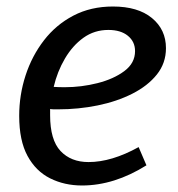

<svg xmlns="http://www.w3.org/2000/svg" viewBox="-20 -560 548 590"><path d="M232 10Q178 10 134 -12Q90 -34 64.5 -81Q39 -128 39 -204Q39 -268 58.5 -328Q78 -388 115 -436Q152 -484 205.5 -512Q259 -540 327 -540Q404 -540 447 -504.5Q490 -469 490 -412Q490 -366 462 -331Q434 -296 386.5 -272Q339 -248 280 -236Q221 -224 159 -224Q153 -224 146.5 -224Q140 -224 134 -225Q134 -215 134 -206Q134 -130 166 -96Q198 -62 252 -62Q323 -62 406 -108L430 -52Q331 10 232 10ZM313 -468Q270 -468 236.5 -444Q203 -420 179.5 -380Q156 -340 145 -293Q161 -292 179 -292Q230 -292 279.5 -304.5Q329 -317 362 -341.5Q395 -366 395 -403Q395 -432 373 -450Q351 -468 313 -468Z"/></svg>

Font: Bitter Medium
Style: Italic
Weight: 500
Italic angle: -9°
Designer: Sol Matas, and Bitter project Authors
Foundry: Sol Matas
Version: Version 2.001